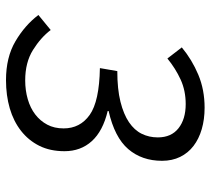

<svg xmlns="http://www.w3.org/2000/svg" viewBox="-51 -639 702 640"><g transform="rotate(90 300.0 -319.0)"><path d="M247 12Q171 12 117.5 -19.5Q64 -51 30 -96L80 -137Q105 -104 146.5 -78Q188 -52 248 -52Q281 -52 310.5 -60.5Q340 -69 361.5 -85.5Q383 -102 395.5 -125.5Q408 -149 408 -180Q408 -235 363 -267Q318 -299 207 -301L217 -359Q277 -359 319 -369.5Q361 -380 387.5 -398Q414 -416 426 -440.5Q438 -465 438 -494Q438 -539 407.5 -563Q377 -587 327 -587Q282 -587 245 -570Q208 -553 175 -526L138 -574Q179 -608 229 -629Q279 -650 339 -650Q378 -650 410.5 -640.5Q443 -631 466.5 -613Q490 -595 503 -568.5Q516 -542 516 -508Q516 -441 477 -395.5Q438 -350 350 -330V-327Q417 -311 450.5 -274Q484 -237 484 -183Q484 -135 466 -99Q448 -63 416 -38Q384 -13 341 -0.5Q298 12 247 12Z"/></g></svg>

Font: Source Code Pro
Style: Italic
Weight: 400
Italic angle: -11°
Monospace: yes
Designer: Paul D. Hunt, Teo Tuominen
Foundry: Adobe Systems Incorporated
Version: Version 1.050;PS 1.000;hotconv 16.6.51;makeotf.lib2.5.65220